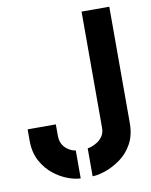

<svg xmlns="http://www.w3.org/2000/svg" viewBox="-81 -760 647 825"><g transform="rotate(-10 243.0 -347.5)"><path d="M256 5V-117Q261 -117 273 -121Q285 -125 298.5 -133.5Q312 -142 322 -156.5Q332 -171 332 -193V-700H453V-193Q453 -139 431.5 -101Q410 -63 377 -40Q344 -17 311.5 -6Q279 5 256 5ZM204 5Q182 5 150 -6.5Q118 -18 87.5 -42Q57 -66 36.5 -103.5Q16 -141 16 -193V-242H139V-194Q139 -172 146.5 -157.5Q154 -143 165.5 -134Q177 -125 187.5 -121Q198 -117 204 -117Z"/></g></svg>

Font: Stick No Bills ExtraLight
Style: Bold
Weight: 700
Version: Version 2.000